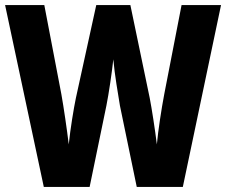

<svg xmlns="http://www.w3.org/2000/svg" viewBox="-23 -827 888 754"><path d="M845 -807H690L622 -457C611 -399 598 -315 593 -260C586 -317 573 -401 565 -442L489 -807H355L275 -442C267 -404 253 -320 247 -260C240 -318 227 -407 218 -457L151 -807H-3L149 -93H329L395 -413C404 -458 417 -545 422 -594C427 -535 441 -455 448 -412L514 -93H695Z"/></svg>

Font: Noto Sans Kannada UI Condensed ExtraBold
Style: Regular
Weight: 800
Width: 3
Designer: Jelle Bosma - Monotype Design Team
Foundry: Monotype Imaging Inc.
Version: Version 2.005